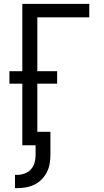

<svg xmlns="http://www.w3.org/2000/svg" viewBox="-20 -755 540 998"><path d="M58 223V154H68Q88 154 107.5 147Q127 140 140.5 125.5Q154 111 159.5 91Q165 71 165 51V0H96V-320H29V-385H96V-735H444V-665H174V-385H277V-320H174V-70H242V51Q242 74 238 97Q234 120 223 141Q212 162 195.5 178.5Q179 195 158 205Q137 215 114 219Q91 223 68 223Z"/></svg>

Font: Iosevka Algr
Style: Regular
Weight: 400
Monospace: yes
Designer: Belleve Invis
Foundry: Belleve Invis
Version: Version 26.0.2; ttfautohint (v1.8.3)